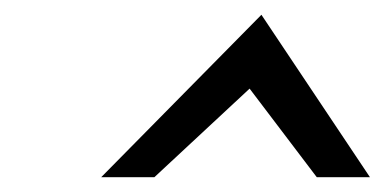

<svg xmlns="http://www.w3.org/2000/svg" viewBox="-20 -767 521 260"><path d="M117 -527H189L318 -647L409 -527H481L334 -747Z"/></svg>

Font: Charger Pro
Style: Obl
Weight: 400
Designer: Jasper
Foundry: Cannot Into Space Fonts
Version: Version 1.09